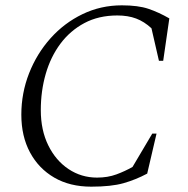

<svg xmlns="http://www.w3.org/2000/svg" viewBox="-20 -690 706 720"><path d="M322 10Q242 10 183.5 -24Q125 -58 92.5 -118.5Q60 -179 60 -260Q60 -341 89 -415Q118 -489 169.5 -546.5Q221 -604 289.5 -637Q358 -670 437 -670Q498 -670 536.5 -657Q575 -644 615 -621L592 -462H576L548 -584Q521 -609 490.5 -620.5Q460 -632 420 -632Q350 -632 296.5 -603.5Q243 -575 206.5 -526Q170 -477 151.5 -413Q133 -349 133 -277Q133 -202 161 -145Q189 -88 237 -56Q285 -24 344 -24Q384 -24 416.5 -36Q449 -48 477 -64L551 -189H567L532 -39Q489 -16 443 -3Q397 10 322 10Z"/></svg>

Font: Spectral SC Light
Style: Italic
Weight: 300
Italic angle: -10°
Designer: Jean-Baptiste Levee
Foundry: Production Type
Version: Version 2.001